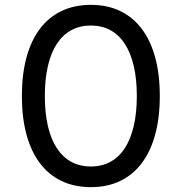

<svg xmlns="http://www.w3.org/2000/svg" viewBox="-20 -755 748 790"><path d="M354 15Q286.5 15 233.5 -10.2Q180.5 -35.5 144.2 -83.5Q108 -131.5 89 -201.2Q70 -271 70 -360Q70 -449 89 -518.8Q108 -588.5 144.2 -636.5Q180.5 -684.5 233.5 -709.8Q286.5 -735 354 -735Q421.5 -735 474.2 -709.8Q527 -684.5 563.2 -636.5Q599.5 -588.5 618.5 -518.8Q637.5 -449 637.5 -360Q637.5 -271 618.5 -201.2Q599.5 -131.5 563.2 -83.5Q527 -35.5 474.2 -10.2Q421.5 15 354 15ZM354 -70Q399 -70 434.2 -89.2Q469.5 -108.5 493.5 -145.2Q517.5 -182 530.2 -236.2Q543 -290.5 543 -360Q543 -430 530.2 -484Q517.5 -538 493.5 -574.8Q469.5 -611.5 434.2 -630.8Q399 -650 354 -650Q309 -650 273.8 -631Q238.5 -612 214.2 -575.2Q190 -538.5 177.2 -484.2Q164.5 -430 164.5 -360Q164.5 -290.5 177 -236.5Q189.5 -182.5 213.8 -145.5Q238 -108.5 273.2 -89.2Q308.5 -70 354 -70Z"/></svg>

Font: Vela Sans Med
Style: Regular
Weight: 500
Designer: Principal design: Mikhail Sharanda - project Manrope.
Design modification: Ravid Balaliev
Foundry: Mikhail Sharanda
Version: Version 1.001